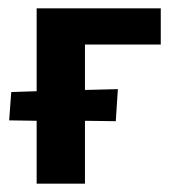

<svg xmlns="http://www.w3.org/2000/svg" viewBox="-20 -441 430 461"><path d="M366 -334H184V-225L263 -227L258 -150L184 -151V0H68V-151L2 -152L7 -220L68 -222V-421H366Z"/></svg>

Font: EauTest
Style: Bold
Weight: 700
Designer: Christian Thalmann (Catharsis Fonts)
Version: Version 0.001;PS 000.001;hotconv 1.0.88;makeotf.lib2.5.64775